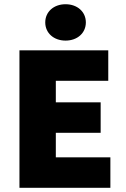

<svg xmlns="http://www.w3.org/2000/svg" viewBox="-20 -888 596 908"><path d="M72 0H502V-144H244V-260H456V-404H244V-506H492V-650H72ZM290 -696C346 -696 386 -732 386 -782C386 -832 346 -868 290 -868C234 -868 194 -832 194 -782C194 -732 234 -696 290 -696Z"/></svg>

Font: Source Sans Pro Black
Style: Regular
Weight: 900
Designer: Paul D. Hunt
Foundry: Adobe Systems Incorporated
Version: Version 3.006;hotconv 1.0.111;makeotfexe 2.5.65597